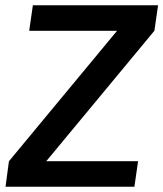

<svg xmlns="http://www.w3.org/2000/svg" viewBox="-20 -710 621 730"><path d="M426 -594 567 -593 155 -96 14 -97ZM505 -97 491 0H1L14 -97ZM581 -690 567 -593H91L105 -690Z"/></svg>

Font: Exo 2 SemiBold
Style: Italic
Weight: 600
Italic angle: -8°
Designer: Natanael Gama
Foundry: Natanael Gama
Version: Version 2.010